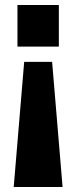

<svg xmlns="http://www.w3.org/2000/svg" viewBox="-20 -550 305 770"><path d="M231 200H35L77 -302H189ZM216 -363H50V-530H216Z"/></svg>

Font: Tanohe Sans
Style: Bold
Weight: 700
Designer: Village Type and Design LLC & Cristiano Sobral
Foundry: Cooper Hewitt Smithsonian Design Museum
Version: Version 1.00;September 29, 2021;FontCreator 13.0.0.2655 64-b